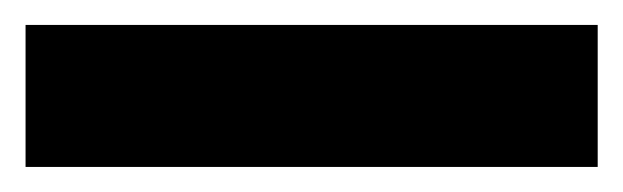

<svg xmlns="http://www.w3.org/2000/svg" viewBox="-20 -20 500 154"><path d="M459.4 113.9H0.5V0H459.4Z"/></svg>

Font: Vazir FD
Style: Bold
Weight: 700
Foundry: DejaVu fonts team - Redesigned by Saber Rastikerdar
Version: Version 21.10;October 20, 2019;FontCreator 12.0.0.2547 64-bi